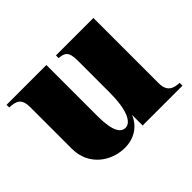

<svg xmlns="http://www.w3.org/2000/svg" viewBox="-118 -676 866 866"><g transform="rotate(-45 315.0 -242.5)"><path d="M243 15C303 15 350 -17 370 -68V0H624V-18C588 -20 556 -29 556 -84V-500H317V-483C352 -480 370 -472 370 -416V-208C370 -102 344 -47 308 -47C281 -47 256 -73 256 -173V-500H2V-483C46 -481 70 -472 70 -416V-152C70 -44 157 15 243 15Z"/></g></svg>

Font: Sprat Condesed
Style: Bold
Weight: 700
Width: 3
Designer: Ethan Nakache
Foundry: Collletttivo
Version: Version 2.000;Glyphs 3.2 (3217)